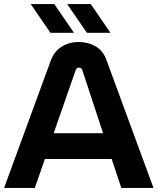

<svg xmlns="http://www.w3.org/2000/svg" viewBox="-20 -917 769 937"><path d="M0 0 228 -622Q245 -667 281.5 -689.5Q318 -712 364 -712Q410 -712 447 -690.5Q484 -669 500 -623L729 0H572L525 -141H199L150 0ZM242 -267H483L382 -574Q380 -581 375.5 -584Q371 -587 365 -587Q359 -587 355 -583.5Q351 -580 349 -574ZM404 -757 308 -897H423L519 -757ZM226 -757 130 -897H245L341 -757Z"/></svg>

Font: MuseoModerno Thin SemiBold
Style: Regular
Weight: 600
Version: Version 1.003